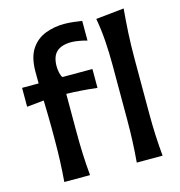

<svg xmlns="http://www.w3.org/2000/svg" viewBox="-117 -913 956 1017"><g transform="rotate(-15 361.0 -404.5)"><path d="M110.4 0Q115.2 -59.1 117.4 -114.3Q119.6 -169.4 119.6 -236.3V-289.6Q119.6 -324.2 118.7 -363.5Q117.7 -402.8 116.7 -445.3L23.4 -436V-539.6H114.3Q114.3 -555.2 114 -570.8Q113.8 -586.4 113.8 -602.1Q113.8 -682.6 144 -727.5Q174.3 -772.5 222.9 -790.8Q271.5 -809.1 326.2 -809.1Q350.6 -809.1 379.2 -805.7Q407.7 -802.2 422.9 -799.8V-691.9Q404.8 -697.3 379.9 -701.7Q355 -706.1 338.4 -706.1Q283.7 -706.1 256.6 -681.2Q229.5 -656.2 229.5 -602.1Q229.5 -585 233.6 -566.4Q237.8 -547.9 244.6 -539.6H409.2V-436Q365.2 -441.4 324 -444.3Q282.7 -447.3 241.2 -448.2V-236.3Q241.2 -169.4 243.7 -114.3Q246.1 -59.1 251.5 0ZM507.8 0Q512.7 -58.6 515.1 -113.5Q517.6 -168.5 517.6 -235.4V-534.2Q517.6 -601.1 513.2 -664.6Q508.8 -728 497.6 -790.5L651.9 -806.6Q646 -741.7 642.3 -674.3Q638.7 -606.9 638.7 -534.2V-235.4Q638.7 -168.5 641.4 -113.5Q644 -58.6 649.4 0Z"/></g></svg>

Font: Pinar DS1 SemiBold
Style: Regular
Weight: 600
Designer: Amin Abedi
Version: Version 3.000